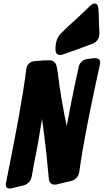

<svg xmlns="http://www.w3.org/2000/svg" viewBox="-20 -1076 590 1093"><path d="M358 -773C402 -788 446 -804 490 -821L509 -828C536 -840 546 -861 546 -890L545 -906C544 -925 543 -945 543 -964L541 -1017C540 -1043 533 -1056 519 -1056C510 -1056 500 -1050 487 -1037L483 -1033C446 -996 406 -961 363 -921L322 -881C308 -865 300 -844 297 -819C296 -816 296 -811 296 -805V-795C296 -774 305 -763 323 -763C328 -763 333 -764 339 -766ZM112 -20C136 -25 156 -45 160 -69L167 -105C171 -130 175 -154 180 -177C195 -246 206 -319 219 -399C222 -382 228 -338 233 -294L241 -227C244 -204 246 -186 247 -171L258 -58C261 -33 276 -25 291 -25C296 -25 299 -25 302 -26L385 -46C409 -51 427 -71 431 -96C455 -267 490 -435 526 -604L549 -710C550 -713 550 -716 550 -721C550 -742 534 -745 517 -745L477 -740C452 -737 433 -719 428 -695L405 -589C400 -566 396 -547 393 -530L383 -480C376 -447 371 -413 360 -358C339 -455 321 -561 309 -661L303 -696C299 -720 281 -733 261 -733H248C245 -732 241 -732 238 -732H228L215 -731C213 -731 211 -731 210 -730H200C199 -729 197 -729 195 -729L176 -728C151 -725 133 -709 130 -684C106 -499 70 -318 34 -135L14 -35C13 -32 13 -29 13 -25C13 -10 20 -3 35 -3C40 -3 43 -3 46 -4Z"/></svg>

Font: Bangerz
Style: Bold
Weight: 700
Designer: vernon adams
Foundry: Vernon Adams
Version: Version 2.10;December 28, 2023;FontCreator 13.0.0.2683 64-bi